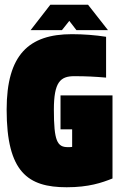

<svg xmlns="http://www.w3.org/2000/svg" viewBox="-20 -779 507 809"><path d="M302 -652H435L351 -759H192L109 -652H241L272 -691ZM235 -234H284V-160C278 -159 272 -159 266 -159C221 -159 207 -185 207 -317C207 -433 234 -458 293 -458C344 -458 379 -456 427 -452V-624C382 -631 333 -635 283 -635C102 -635 8 -549 8 -317C8 -53 98 10 261 10C354 10 409 -9 454 -27V-377H235Z"/></svg>

Font: Blinker Headline
Style: Regular
Weight: 900
Width: 4
Designer: Juergen Huber
Foundry: supertype
Version: Version 1.015;PS 1.15;hotconv 1.0.88;makeotf.lib2.5.647800